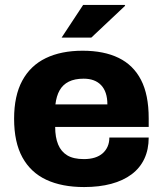

<svg xmlns="http://www.w3.org/2000/svg" viewBox="-20 -744 659 776"><path d="M320 12Q230 12 167 -17.5Q104 -47 70.5 -108Q37 -169 37 -264Q37 -357 70 -418Q103 -479 165 -509Q227 -539 314 -539Q400 -539 459.5 -510Q519 -481 550 -421Q581 -361 581 -266V-231H203Q203 -189 215 -160Q227 -131 252 -116Q277 -101 319 -101Q344 -101 363 -107Q382 -113 395 -124.5Q408 -136 415 -152Q422 -168 422 -188H581Q581 -140 563.5 -102.5Q546 -65 512 -39.5Q478 -14 429.5 -1Q381 12 320 12ZM204 -322H414Q414 -348 407.5 -367.5Q401 -387 388.5 -400Q376 -413 358.5 -419.5Q341 -426 318 -426Q282 -426 258 -414Q234 -402 221 -379Q208 -356 204 -322ZM229 -592 316 -724H484L486 -721L349 -592Z"/></svg>

Font: Archivo SemiBold ExtraBold
Style: Regular
Weight: 800
Version: Version 2.001